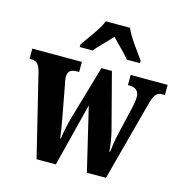

<svg xmlns="http://www.w3.org/2000/svg" viewBox="-116 -869 933 973"><g transform="rotate(15 351.0 -383.0)"><path d="M226 -619V-606H294C314 -632 357 -672 383 -702C408 -674 457 -628 473 -606H542V-619C516 -657 465 -721 447 -766H320C303 -721 251 -657 226 -619ZM57 -430 162 0H263L347 -332L426 0H526L634 -405C650 -470 663 -483 695 -483H706V-536H512V-483H517C553 -483 571 -468 571 -434C571 -423 568 -401 564 -384L530 -238C520 -198 516 -164 512 -133H508C507 -158 500 -205 492 -236L415 -531H360L277 -246C268 -212 257 -165 254 -134H250C247 -164 237 -220 228 -268L204 -397C201 -412 197 -430 197 -441C197 -474 214 -483 246 -483H256V-536H-4V-483H-1C31 -483 46 -473 57 -430Z"/></g></svg>

Font: Noto Serif Armenian ExtraCondensed ExtraBold
Style: Regular
Weight: 800
Width: 2
Designer: Monotype Design Team
Foundry: Monotype Imaging Inc.
Version: Version 2.008